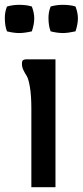

<svg xmlns="http://www.w3.org/2000/svg" viewBox="-63 -776 343 796"><path d="M79 -700Q79 -676 69 -646Q38 -639 17 -639Q-6 -639 -34 -646Q-43 -668 -43 -702Q-43 -727 -34 -749Q-10 -756 16 -756Q48 -756 69 -749Q79 -723 79 -700ZM250 -749Q260 -723 260 -700Q260 -676 250 -646Q218 -639 198 -639Q175 -639 147 -646Q138 -668 138 -702Q138 -727 147 -749Q171 -756 197 -756Q229 -756 250 -749ZM167 -530V0H67V-326Q67 -380 61 -415Q55 -450 47.5 -461.5Q40 -473 34 -485.5Q28 -498 28 -511Q28 -518 29.5 -522.5Q31 -527 36.5 -528.5Q42 -530 43 -530Q44 -530 52 -530Z"/></svg>

Font: Coupeur_Texte
Style: Regular
Weight: 400
Designer: Léa Rolland
Version: Version 1.000;PS 001.000;hotconv 1.0.88;makeotf.lib2.5.64775